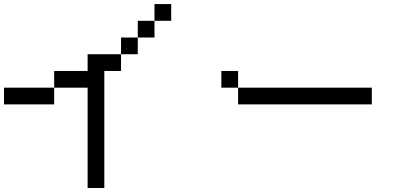

<svg xmlns="http://www.w3.org/2000/svg" viewBox="-20 -937 2040 957"><path d="M750 -916.7H833.3V-833.3H750ZM0 -416.7V-500H250V-416.7ZM666.7 -750V-833.3H750V-750ZM666.7 -666.7H583.3V-750H666.7ZM250 -500V-583.3H416.7V-666.7H583.3V-583.3H500V0H416.7V-500Z M1083.3 -500V-583.3H1166.7V-500ZM1166.7 -416.7V-500H1833.3V-416.7Z"/></svg>

Font: Galmuri11 Regular
Style: Regular
Weight: 400
Designer: Minseo Lee (Quiple)
Version: Version 2.356;hotconv 1.1.0;makeotfexe 2.6.0 DEVELOPMENT